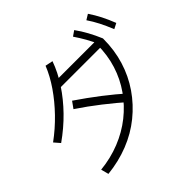

<svg xmlns="http://www.w3.org/2000/svg" viewBox="-202 -1066 1286 1286"><g transform="rotate(-45 441.5 -423.0)"><path d="M116.7 -50Q215.6 -60 303.3 -95Q391.1 -130 461.7 -186.1Q532.2 -242.2 583.9 -315.6Q635.6 -388.9 662.8 -475.6Q690 -562.2 690 -660L715.6 -632.2H296.7V-685.6H733.3L746.7 -663.3V-658.9Q746.7 -553.3 717.8 -458.9Q688.9 -364.4 633.9 -284.4Q578.9 -204.4 502.8 -142.8Q426.7 -81.1 332.2 -43.9Q237.8 -6.7 131.1 4.4ZM17.8 -406.7Q92.2 -461.1 156.1 -527.2Q220 -593.3 268.9 -664.4Q317.8 -735.6 345.6 -805.6L400 -794.4Q372.2 -715.6 321.7 -638.9Q271.1 -562.2 203.9 -493.3Q136.7 -424.4 53.3 -365.6ZM578.9 -230Q504.4 -295.6 428.3 -355Q352.2 -414.4 272.2 -467.8L305.6 -514.4Q388.9 -457.8 465.6 -398.9Q542.2 -340 613.3 -276.7ZM707.8 -642.2Q684.4 -695.6 661.7 -735.6Q638.9 -775.6 613.3 -813.3L650 -838.9Q678.9 -798.9 702.2 -756.1Q725.6 -713.3 746.7 -663.3ZM844.4 -653.3Q822.2 -707.8 801.1 -748.9Q780 -790 754.4 -827.8L792.2 -851.1Q820 -810 841.7 -767.2Q863.3 -724.4 883.3 -673.3Z"/></g></svg>

Font: Paperlogy 3 Light
Style: Regular
Weight: 300
Designer: redesigned by Lee Juim, glyphs from Gmarket Sans & Montserrat
Foundry: PT&
Version: Version 1.001